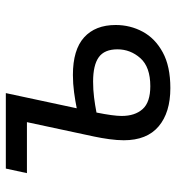

<svg xmlns="http://www.w3.org/2000/svg" viewBox="6 -580 585 636"><g transform="rotate(-90 298.0 -262.5)"><path d="M323.7 9.8Q242.7 9.8 196.8 -29.1Q150.9 -67.9 150.9 -144.5Q150.9 -166 154.5 -192.6Q158.2 -219.2 163.1 -242.2L210.9 -465.3H42L57.1 -535.2H307.1L256.8 -300.3Q280.8 -305.2 309.6 -309.1Q338.4 -313 367.2 -313Q450.7 -313 491.7 -275.9Q532.7 -238.8 532.7 -171.4Q532.7 -123 510.5 -81.8Q488.3 -40.5 442.1 -15.4Q396 9.8 323.7 9.8ZM330.1 -56.6Q393.6 -56.6 422.9 -89.6Q452.1 -122.6 452.1 -165.5Q452.1 -208.5 426 -227.3Q399.9 -246.1 345.2 -246.1Q318.4 -246.1 292.7 -242.9Q267.1 -239.7 242.7 -234.9Q231.4 -178.7 231.4 -151.4Q231.4 -107.4 254.2 -82Q276.9 -56.6 330.1 -56.6Z"/></g></svg>

Font: Open Sans
Style: Italic
Weight: 400
Italic angle: -12°
Designer: Monotype Design Team
Foundry: Monotype Imaging Inc.
Version: Version 3.000; ttfautohint (v1.8.4)